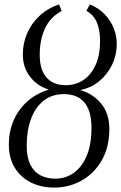

<svg xmlns="http://www.w3.org/2000/svg" viewBox="-20 -839 549 870"><path d="M225 11Q167 11 120.5 -12Q74 -35 47 -78.8Q20 -122.5 20 -184.5Q20 -242 41.2 -292Q62.5 -342 103.2 -378.8Q144 -415.5 201.5 -433Q150 -448.5 116.8 -490.5Q83.5 -532.5 83.5 -593Q83.5 -642.5 102.8 -687.5Q122 -732.5 158.8 -767Q195.5 -801.5 247.5 -819L259.5 -789.5Q207.5 -761.5 183.8 -709.8Q160 -658 160 -591Q160 -522.5 190.8 -487.8Q221.5 -453 277.5 -453Q323.5 -453 358.5 -476.8Q393.5 -500.5 413.5 -545.2Q433.5 -590 433.5 -653.5Q433.5 -703 418.8 -737.5Q404 -772 371.5 -790L387.5 -819Q427.5 -802.5 454.8 -773.8Q482 -745 495.5 -710.5Q509 -676 509 -641Q509 -589.5 487.5 -545Q466 -500.5 428.5 -470.2Q391 -440 343 -431Q402 -414.5 438.8 -369Q475.5 -323.5 475.5 -255.5Q475.5 -172.5 441.2 -112.8Q407 -53 350 -21Q293 11 225 11ZM230.5 -29.5Q276.5 -29.5 313.5 -55.2Q350.5 -81 372.5 -132.2Q394.5 -183.5 394.5 -259.5Q394.5 -336 362.8 -374.2Q331 -412.5 269.5 -412.5Q215.5 -412.5 178 -383Q140.5 -353.5 120.8 -300.8Q101 -248 101 -179.5Q101 -125.5 117.8 -92.5Q134.5 -59.5 163.5 -44.5Q192.5 -29.5 230.5 -29.5Z"/></svg>

Font: Merriweather 72pt Light
Style: Italic
Weight: 300
Italic angle: -7.8°
Version: Version 2.101